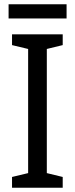

<svg xmlns="http://www.w3.org/2000/svg" viewBox="-20 -874 351 894"><path d="M20 -854V-788H290V-854ZM272 -50 198 -68V-646L272 -664V-714H36V-664L111 -646V-68L36 -50V0H272Z"/></svg>

Font: Noto Sans UI SemiCondensed
Style: Regular
Weight: 400
Width: 4
Designer: Monotype Design Team
Foundry: Monotype Imaging Inc.
Version: 1.001